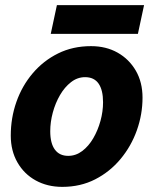

<svg xmlns="http://www.w3.org/2000/svg" viewBox="-20 -717 606 749"><path d="M22 -188Q22 -257 44 -319.5Q66 -382 107.5 -431Q149 -480 206.5 -508.5Q264 -537 335 -537Q394 -537 439 -511.5Q484 -486 510 -441Q536 -396 536 -336Q536 -271 514 -209Q492 -147 450.5 -97Q409 -47 351.5 -17.5Q294 12 223 12Q165 12 119.5 -13Q74 -38 48 -83.5Q22 -129 22 -188ZM176 -205Q176 -158 194 -133.5Q212 -109 246 -109Q276 -109 301 -128Q326 -147 344 -178Q362 -209 372 -245.5Q382 -282 382 -318Q382 -366 364.5 -391Q347 -416 312 -416Q282 -416 257 -396.5Q232 -377 214 -346Q196 -315 186 -278Q176 -241 176 -205ZM178 -585 202 -697H542L518 -585Z"/></svg>

Font: Radio Canada
Style: Italic
Weight: 400
Italic angle: -12°
Designer: Charles Daoud, Etienne Aubert Bonn, Alexandre Saumier Demers, Jacques Le Bailly
Foundry: Radio-Canada
Version: Version 2.104;gftools[0.9.28.dev5+ged2979d]